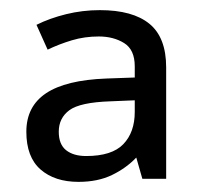

<svg xmlns="http://www.w3.org/2000/svg" viewBox="-20 -742 397 379"><path d="M177 -722Q242 -722 275 -695Q308 -668 308 -609V-389H261L249 -431Q229 -410 201 -396.5Q173 -383 135 -383Q88 -383 60 -407.5Q32 -432 32 -482Q32 -532 71 -558Q110 -584 190 -587L246 -589V-611Q246 -644 225 -657Q204 -670 175 -670Q147 -670 122 -662.5Q97 -655 74 -644L52 -693Q78 -706 110.5 -714Q143 -722 177 -722ZM198 -542Q138 -540 117 -524.5Q96 -509 96 -482Q96 -457 110.5 -445.5Q125 -434 150 -434Q201 -434 223.5 -457.5Q246 -481 246 -521V-544Z"/></svg>

Font: Noto Sans Cherokee
Style: Regular
Weight: 400
Designer: Monotype Design Team
Foundry: Monotype Imaging Inc.
Version: Version 2.001